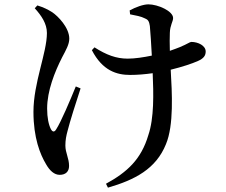

<svg xmlns="http://www.w3.org/2000/svg" viewBox="-20 -793 1040 884"><path d="M140 -755C171 -721 196 -684 196 -641C196 -550 134 -412 134 -278C134 -158 165 -82 192 -37C209 -7 230 12 255 12C282 12 298 -3 298 -29C298 -65 281 -89 281 -123C281 -148 285 -168 291 -190C301 -230 329 -320 351 -386L329 -395C303 -331 261 -232 239 -198C231 -184 222 -184 214 -199C204 -219 197 -251 197 -293C197 -375 232 -462 266 -529C284 -563 299 -589 299 -615C299 -666 247 -719 220 -737C199 -750 181 -759 152 -768ZM579 -727C604 -722 629 -718 648 -708C661 -703 667 -695 670 -673C673 -644 676 -589 679 -537C640 -529 601 -523 568 -523C515 -523 470 -540 415 -575L403 -562C452 -467 518 -448 579 -448C613 -448 648 -451 683 -456C687 -363 690 -250 663 -171C630 -59 565 0 468 53L477 71C601 35 698 -15 744 -129C781 -217 772 -366 766 -472C819 -485 864 -500 891 -512C918 -524 927 -537 927 -556C927 -583 892 -600 861 -600C854 -600 844 -591 808 -576C795 -571 780 -565 762 -559C761 -591 761 -621 762 -642C763 -677 777 -694 777 -710C777 -742 707 -773 663 -773C640 -773 604 -760 577 -745Z"/></svg>

Font: Noto Serif CJK JP SemiBold
Style: Regular
Weight: 600
Designer: Ryoko NISHIZUKA 西塚涼子 (kana & ideographs); Frank Grießhammer (Latin, Greek & Cyrillic); Wenlong ZHANG 张文龙 (bopomofo); San
Foundry: Adobe
Version: Version 2.001;hotconv 1.1.0;makeotfexe 2.6.0